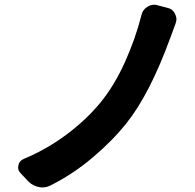

<svg xmlns="http://www.w3.org/2000/svg" viewBox="-20 -780 832 821"><path d="M585 -715.8Q589.8 -738.3 610.4 -751Q624 -759.8 638.7 -759.8Q645.5 -759.8 652.3 -757.8L697.3 -746.1Q718.8 -741.2 728.5 -720.7Q734.4 -709 734.4 -698.2Q734.4 -688.5 730.5 -678.7Q726.6 -668 719.2 -647.9Q711.9 -627.9 709 -620.1Q620.1 -377 520.5 -252.9Q460 -176.8 374.5 -105Q289.1 -33.2 194.3 13.7Q177.7 21.5 161.1 21.5Q153.3 21.5 145.5 19.5Q120.1 14.6 101.6 -3.9L68.4 -39.1Q57.6 -49.8 57.6 -63.5Q57.6 -68.4 58.6 -73.2Q62.5 -92.8 82 -100.6Q179.7 -141.6 263.7 -204.1Q347.7 -266.6 408.2 -339.8Q467.8 -412.1 513.2 -512.2Q558.6 -612.3 585 -715.8Z"/></svg>

Font: Gen Jyuu Gothic P Bold
Style: Bold
Weight: 700
Designer: [Source Han Sans]
Ryoko NISHIZUKA  (kana & ideographs); Paul D. Hunt (Latin, Greek & Cyrillic); Wenlong ZHANG  (bopomofo
Version: Version 1.002.20150607